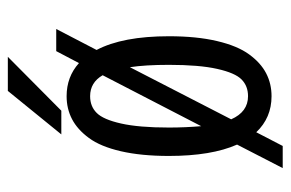

<svg xmlns="http://www.w3.org/2000/svg" viewBox="-146 -556 742 490"><g transform="rotate(-90 225.0 -311.0)"><path d="M127 -525.5 238 -662H325L187.5 -525.5ZM224.5 11Q169.5 11 132.5 -28L97.5 39.5H41L101 -77Q72 -142.5 72 -251Q72 -321.5 84 -373.5Q96 -425.5 117.8 -455Q139.5 -484.5 166 -498.2Q192.5 -512 224.5 -512Q274 -512 309 -480.5L339.5 -538.5H396L342.5 -435.5Q377.5 -369 377.5 -251Q377.5 -180 365.2 -128Q353 -76 331.2 -46.2Q309.5 -16.5 283 -2.8Q256.5 11 224.5 11ZM144.5 -251Q144.5 -209 148 -168.5L278 -420Q259.5 -452 224.5 -452Q198.5 -452 181.8 -435.2Q165 -418.5 154.8 -373Q144.5 -327.5 144.5 -251ZM224.5 -49Q250.5 -49 267.2 -65.5Q284 -82 294.2 -127.8Q304.5 -173.5 304.5 -251Q304.5 -311 298.5 -350.5L165.5 -92Q184.5 -49 224.5 -49Z"/></g></svg>

Font: League Mono Condensed Light
Style: Regular
Weight: 300
Width: 1
Designer: Tyler Finck
Foundry: The League of Moveable Type / Tyler Finck
Version: Version 2.210